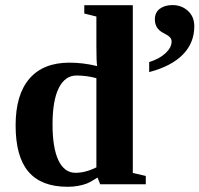

<svg xmlns="http://www.w3.org/2000/svg" viewBox="-20 -714 773 744"><path d="M357.9 -25.9Q330.6 -8.3 315.9 -2.7Q301.3 2.9 282.7 6.3Q264.2 9.8 241.7 9.8Q140.1 9.8 90.3 -48.6Q40.5 -106.9 40.5 -228Q40.5 -347.2 94 -409.2Q147.5 -471.2 249 -471.2Q302.2 -471.2 356.4 -458Q353.5 -474.1 353.5 -533.7V-649.9L306.6 -661.6V-693.8H494.6V-43.9L544.9 -32.2V0H368.2ZM183.6 -231.9Q183.6 -140.6 206.5 -92.5Q229.5 -44.4 272.5 -44.4Q311.5 -44.4 353.5 -65.4V-411.1Q315.4 -421.4 276.4 -421.4Q232.4 -421.4 208 -373.3Q183.6 -325.2 183.6 -231.9ZM732.9 -612.3Q732.9 -547.9 688.7 -502.7Q644.5 -457.5 558.1 -434.6V-473.6Q597.2 -485.4 621.1 -507.6Q645 -529.8 645 -553.2Q645 -563 637.7 -570.3Q630.4 -577.6 612.8 -586.4Q580.1 -603 580.1 -638.7Q580.1 -666 599.4 -680.2Q618.7 -694.3 648.4 -694.3Q683.6 -694.3 708.3 -671.9Q732.9 -649.4 732.9 -612.3Z"/></svg>

Font: Tinos
Style: Bold
Weight: 700
Designer: Steve Matteson
Foundry: Monotype Imaging Inc.
Version: Version 1.23